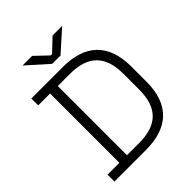

<svg xmlns="http://www.w3.org/2000/svg" viewBox="-241 -1010 1144 1144"><g transform="rotate(-45 331.0 -438.0)"><path d="M48 0H314C496 0 604 -89 604 -285V-414C604 -610 496 -700 314 -700H48V-642H148V-58H48ZM150 -876 282 -758H352L484 -876H403L323 -800H311L231 -876ZM212 -58V-641H314C460 -641 540 -575 540 -417V-282C540 -124 460 -58 314 -58Z"/></g></svg>

Font: Meta Space Light
Style: Regular
Weight: 300
Designer: Meta Pool / Florian Karsten
Foundry: Meta Pool / Florian Karsten
Version: Version 2.000;Glyphs 3.1.1 (3137)